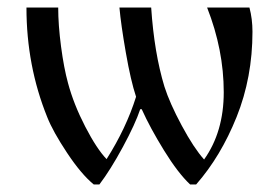

<svg xmlns="http://www.w3.org/2000/svg" viewBox="-20 -476 734 508"><path d="M50 -456H134Q134 -410 141.5 -353Q149 -296 160 -256Q175 -200 205.5 -141Q236 -82 262 -55Q314 -137 340 -220Q326 -262 313 -336.5Q300 -411 296 -456H380Q388 -336 415 -247Q429 -203 461 -143.5Q493 -84 520 -54Q572 -127 572 -232Q572 -344 528 -456H640Q648 -426 648 -392Q648 -271 606 -166.5Q564 -62 499 12H483Q451 -18 414 -78Q377 -138 355 -187H351Q338 -148 305 -87Q272 -26 243 12H228Q195 -15 157.5 -71.5Q120 -128 105 -166Q50 -302 50 -456Z"/></svg>

Font: Old Standard TT
Style: Regular
Weight: 400
Designer: Alexey Kryukov <alexios@thessalonica.org.ru>
Version: Version 2.2